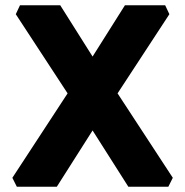

<svg xmlns="http://www.w3.org/2000/svg" viewBox="-20 -710 704 730"><path d="M27 -34 237 -355 40 -656 56 -690H209L332 -495L455 -690H608L624 -656L427 -355L637 -34L620 0H468L332 -214L196 0H44Z"/></svg>

Font: Oxanium ExtraLight ExtraBold
Style: Regular
Weight: 800
Version: Version 2.000